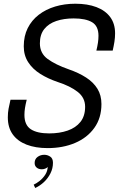

<svg xmlns="http://www.w3.org/2000/svg" viewBox="-20 -766 623 1006"><path d="M229.5 10Q166 10 119 -8.2Q72 -26.5 46.5 -62.2Q21 -98 21 -151Q21 -175.5 24.8 -196Q28.5 -216.5 35 -243.5H120Q113.5 -217.5 110.8 -199.5Q108 -181.5 108 -164Q108 -111 141.2 -89Q174.5 -67 238 -67Q292 -67 334.5 -81.8Q377 -96.5 401.5 -127.2Q426 -158 426 -206.5Q426 -254 387.2 -284.5Q348.5 -315 282 -336.5Q231.5 -353.5 191.2 -378.8Q151 -404 127.8 -440Q104.5 -476 104.5 -523.5Q104.5 -577 125.2 -618.5Q146 -660 183 -688.5Q220 -717 269 -731.8Q318 -746.5 375 -746.5Q438.5 -746.5 485.2 -728.8Q532 -711 557.5 -676.5Q583 -642 583 -591Q583 -569 579.5 -547Q576 -525 570.5 -501H485Q490.5 -524 493.2 -542.2Q496 -560.5 496 -578.5Q496 -629.5 462.5 -649.5Q429 -669.5 366 -669.5Q315 -669.5 275 -656Q235 -642.5 212 -613.8Q189 -585 189 -539Q189 -486.5 230 -456.8Q271 -427 339.5 -403Q393 -384.5 431.5 -359.5Q470 -334.5 490.8 -300.5Q511.5 -266.5 511.5 -221Q511.5 -147.5 474.2 -95.8Q437 -44 373.2 -17Q309.5 10 229.5 10ZM199 121Q182.5 121 172 112Q161.5 103 161.5 88Q161.5 67.5 176.8 56.2Q192 45 212 45Q228.5 45 243 54.5Q257.5 64 257.5 87Q257.5 116 244.5 142Q231.5 168 210.5 187.8Q189.5 207.5 164.5 219L156.5 201.5Q171 195 187.8 181.8Q204.5 168.5 216.8 149.8Q229 131 230 108.5Q226.5 113.5 217.8 117.2Q209 121 199 121Z"/></svg>

Font: Epilogue
Style: Italic
Weight: 400
Italic angle: -12°
Designer: Tyler Finck
Foundry: Etcetera Type Co
Version: Version 2.112